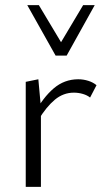

<svg xmlns="http://www.w3.org/2000/svg" viewBox="-20 -726 411 746"><path d="M80 0V-408L129 -418L139 -309V0ZM129 -260 114 -285Q147 -347 188.5 -382.5Q230 -418 284 -418Q304 -418 323 -412Q342 -406 355 -395L330 -347Q319 -356 302 -361Q285 -366 267 -366Q226 -366 193 -338.5Q160 -311 129 -260ZM196 -510 207 -545 303 -706H348L239 -510ZM196 -510 86 -706H131L228 -544L239 -510Z"/></svg>

Font: Ysabeau Office Light
Style: Regular
Weight: 300
Designer: Christian Thalmann (Catharsis Fonts)
Version: Version 2.001;gftools[0.9.30]; featfreeze: tnum,lnum,ss02